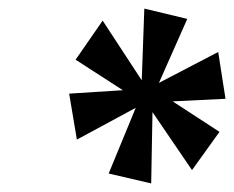

<svg xmlns="http://www.w3.org/2000/svg" viewBox="-20 -785 545 447"><path d="M233 -381 296 -534 159 -460 141 -567 266 -575 156 -646 219 -737 310 -598 316 -765 416 -741 350 -592 488 -664 505 -555 382 -549 491 -478 427 -389 335 -524 332 -358Z"/></svg>

Font: Noto Serif CondExtraBold
Style: Italic
Weight: 800
Width: 3
Italic angle: -12°
Designer: Monotype Design Team
Foundry: Monotype Imaging Inc.
Version: Version 1.001